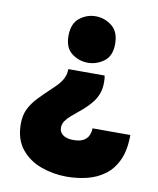

<svg xmlns="http://www.w3.org/2000/svg" viewBox="-82 -603 705 855"><g transform="rotate(10 270.5 -175.0)"><path d="M366 -285Q368 -277 368.5 -269Q369 -261 369 -253Q369 -226 361 -204Q353 -182 339.5 -164.5Q326 -147 310.5 -132.5Q295 -118 280 -106Q263 -92 248 -79Q233 -66 224 -52.5Q215 -39 215 -23Q215 -10 222 0Q229 10 243 16Q257 22 279 22Q307 22 323.5 13Q340 4 347 -11.5Q354 -27 354 -44H525Q525 24 504.5 69Q484 114 449 140Q414 166 369.5 177Q325 188 277 188Q217 188 161.5 168Q106 148 71 104.5Q36 61 36 -9Q36 -48 50.5 -77Q65 -106 90 -132Q115 -158 146 -187Q157 -197 167.5 -208Q178 -219 187 -233Q196 -247 200 -264Q201 -269 201.5 -274Q202 -279 202 -285ZM282 -538Q322 -538 355 -512.5Q388 -487 388 -431Q388 -377 355 -352.5Q322 -328 282 -328Q242 -328 209.5 -352.5Q177 -377 177 -431Q177 -487 209.5 -512.5Q242 -538 282 -538Z"/></g></svg>

Font: Onest Black
Style: Regular
Weight: 900
Designer: Dmitri Voloshin, Andrey Kudryavtsev
Foundry: Dmitri Voloshin, Andrey Kudryavtsev
Version: Version 1.000;gftools[0.9.33]